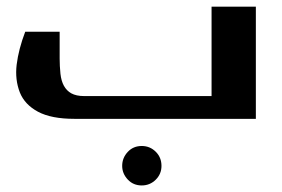

<svg xmlns="http://www.w3.org/2000/svg" viewBox="-20 -359 852 580"><path d="M752.9 -338.9V0H205.1Q134.8 0 94.7 -21.5Q54.7 -43 40 -79.6Q24.9 -118.2 30.3 -163.6Q36.1 -210.4 56.2 -263.2H160.2V-182.1Q160.2 -159.7 162.6 -136.2Q165 -114.7 172.9 -100.1Q181.2 -85 195.3 -77.1Q210.4 -68.8 233.9 -68.8H619.1V-338.9ZM349.1 142.1Q349.1 117.7 366.2 99.6Q382.8 82 408.2 82Q433.1 82 450.7 99.6Q467.8 116.7 467.8 142.1Q467.8 166.5 450.7 183.6Q433.1 201.2 408.2 201.2Q382.8 201.2 366.2 183.6Q349.1 165.5 349.1 142.1Z"/></svg>

Font: SimahzazaarabicW05-SemiBold
Style: Regular
Weight: 600
Designer: Ahmed zaza
Foundry: Ahmed zaza
Version: Version 1.001